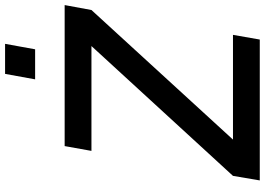

<svg xmlns="http://www.w3.org/2000/svg" viewBox="-160 -858 1019 738"><g transform="rotate(-90 349.0 -489.5)"><path d="M549 -979 528 -863.5H412.5L433.5 -979ZM583.5 -103 565.5 0H24L41.5 -103L540.5 -647H137.5L156 -750H698L679 -647L181 -103Z"/></g></svg>

Font: Russisch Sans SemiBold
Style: Italic
Weight: 600
Width: 4
Italic angle: -10°
Designer: Michael Sharanda (font) & Cristiano Sobral (main changes)
Foundry: Michael Sharanda
Version: Version 2.00;September 8, 2020;FontCreator 13.0.0.2681 64-bi